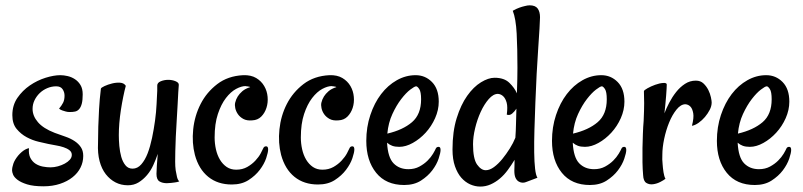

<svg xmlns="http://www.w3.org/2000/svg" viewBox="-20 -685 3020 722"><path d="M185.5 -185.5Q207 -177.7 226.6 -170.9Q246.1 -164.1 260.7 -154.3Q275.4 -144.5 284.2 -131.3Q293 -118.2 293 -98.6Q293 -75.2 282.7 -54.7Q272.5 -34.2 252.9 -18.6Q233.4 -2.9 205.6 6.3Q177.7 15.6 143.6 15.6Q105.5 15.6 82 8.3Q58.6 1 45.9 -8.8Q33.2 -18.6 29.3 -28.3Q25.4 -38.1 25.4 -43.9Q25.4 -55.7 30.3 -69.8Q35.2 -84 48.8 -100.6Q54.7 -107.4 61.5 -113.3Q75.2 -125 88.9 -127.9Q86.9 -105.5 94.2 -91.3Q101.6 -77.1 113.8 -69.3Q126 -61.5 141.1 -58.6Q156.2 -55.7 169.9 -55.7Q183.6 -55.7 197.8 -59.6Q211.9 -63.5 223.6 -69.8Q235.4 -76.2 242.7 -84.5Q250 -92.8 250 -102.5Q250 -113.3 241.2 -120.1Q232.4 -127 219.2 -131.3Q206.1 -135.7 190.9 -138.2Q175.8 -140.6 162.1 -143.6Q148.4 -146.5 125.5 -151.9Q102.5 -157.2 80.6 -168.9Q58.6 -180.7 42.5 -200.2Q26.4 -219.7 26.4 -252Q26.4 -289.1 45.4 -316.9Q64.5 -344.7 92.3 -363.8Q120.1 -382.8 151.4 -392.6Q182.6 -402.3 207 -402.3Q219.7 -402.3 234.4 -398.9Q249 -395.5 261.7 -387.2Q274.4 -378.9 282.7 -365.2Q291 -351.6 291 -330.1Q291 -308.6 287.6 -295.4Q284.2 -282.2 277.8 -274.9Q271.5 -267.6 262.7 -265.6Q253.9 -263.7 242.2 -263.7Q234.4 -263.7 227.5 -265.6Q221.7 -267.6 214.8 -269.5Q208 -271.5 202.1 -276.4Q211.9 -288.1 217.3 -298.8Q222.7 -309.6 222.7 -325.2Q222.7 -338.9 215.3 -349.6Q208 -360.4 191.4 -360.4Q173.8 -360.4 157.7 -353.5Q141.6 -346.7 129.4 -335Q117.2 -323.2 109.9 -308.1Q102.5 -293 102.5 -275.4Q102.5 -249 122.6 -225.6Q142.6 -202.1 185.5 -185.5Z M571.3 -363.3Q571.3 -374 584.5 -379.4Q597.7 -384.8 612.8 -384.8Q627.9 -384.8 640.6 -379.4Q653.3 -374 652.3 -365.2Q651.4 -358.4 650.4 -338.4Q649.4 -318.4 647.9 -291Q646.5 -263.7 644.5 -232.4Q642.6 -201.2 641.1 -171.4Q639.6 -141.6 639.2 -116.2Q638.7 -90.8 638.7 -77.1Q638.7 -59.6 640.6 -44.9Q642.6 -32.2 645.5 -20Q648.4 -7.8 654.3 -2.9Q646.5 0 638.2 1Q629.9 2 623 2.9Q615.2 3.9 607.4 3.9Q590.8 3.9 579.6 -2.9Q568.4 -9.8 568.4 -31.2Q568.4 -42 569.8 -62.5Q571.3 -83 573.2 -106.4Q566.4 -85.9 556.6 -64.5Q546.9 -43 532.7 -26.4Q518.6 -9.8 501 1Q483.4 11.7 460.9 11.7Q435.5 11.7 414.6 1Q393.6 -9.8 377.9 -29.8Q362.3 -49.8 354.5 -79.1Q346.7 -108.4 348.6 -146.5Q348.6 -175.8 349.6 -209Q350.6 -237.3 352.5 -274.4Q354.5 -311.5 359.4 -351.6Q360.4 -355.5 373 -361.3Q385.7 -367.2 401.4 -371.1Q417 -375 431.6 -374Q446.3 -373 453.1 -362.3Q448.2 -344.7 443.4 -320.8Q438.5 -296.9 434.6 -271.5Q430.7 -246.1 428.7 -221.7Q426.8 -197.3 426.8 -176.8Q426.8 -158.2 428.7 -136.2Q430.7 -114.3 436 -95.2Q441.4 -76.2 451.7 -63.5Q461.9 -50.8 478.5 -50.8Q497.1 -50.8 511.2 -66.9Q525.4 -83 535.2 -108.4Q544.9 -133.8 551.8 -166.5Q558.6 -199.2 563 -231.4Q567.4 -263.7 568.8 -293.5Q570.3 -323.2 571.3 -343.8V-363.3Z M988.3 -123Q988.3 -112.3 981 -90.3Q973.6 -68.4 957 -46.4Q940.4 -24.4 914.6 -7.8Q888.7 8.8 851.6 8.8Q798.8 8.8 763.2 -20Q727.5 -48.8 712.9 -102.5Q701.2 -147.5 706.5 -198.7Q711.9 -250 734.4 -293.9Q756.8 -337.9 796.9 -368.7Q836.9 -399.4 894.5 -402.3Q923.8 -403.3 943.4 -391.6Q962.9 -379.9 973.6 -361.3Q984.4 -342.8 986.3 -320.8Q988.3 -298.8 981.9 -279.3Q975.6 -259.8 962.4 -246.6Q949.2 -233.4 928.7 -232.4Q908.2 -230.5 895 -237.8Q881.8 -245.1 874.5 -255.9Q867.2 -266.6 864.7 -278.3Q862.3 -290 864.3 -298.8Q867.2 -311.5 874 -322.3Q879.9 -332 891.1 -341.8Q902.3 -351.6 920.9 -357.4Q918 -359.4 915 -359.4Q912.1 -359.4 909.2 -360.4Q905.3 -360.4 903.3 -361.3Q887.7 -361.3 867.7 -350.6Q847.7 -339.8 829.6 -316.4Q811.5 -293 799.3 -256.3Q787.1 -219.7 787.1 -168Q787.1 -145.5 792 -123.5Q796.9 -101.6 807.1 -84.5Q817.4 -67.4 832.5 -57.1Q847.7 -46.9 868.2 -46.9Q891.6 -46.9 909.7 -57.1Q927.7 -67.4 940.4 -81.1Q953.1 -94.7 960.4 -108.4Q967.8 -122.1 970.7 -128.9Q973.6 -134.8 981 -134.8Q988.3 -134.8 988.3 -123Z M1312.5 -123Q1312.5 -112.3 1305.2 -90.3Q1297.9 -68.4 1281.2 -46.4Q1264.6 -24.4 1238.8 -7.8Q1212.9 8.8 1175.8 8.8Q1123 8.8 1087.4 -20Q1051.8 -48.8 1037.1 -102.5Q1025.4 -147.5 1030.8 -198.7Q1036.1 -250 1058.6 -293.9Q1081.1 -337.9 1121.1 -368.7Q1161.1 -399.4 1218.8 -402.3Q1248 -403.3 1267.6 -391.6Q1287.1 -379.9 1297.9 -361.3Q1308.6 -342.8 1310.5 -320.8Q1312.5 -298.8 1306.2 -279.3Q1299.8 -259.8 1286.6 -246.6Q1273.4 -233.4 1252.9 -232.4Q1232.4 -230.5 1219.2 -237.8Q1206.1 -245.1 1198.7 -255.9Q1191.4 -266.6 1189 -278.3Q1186.5 -290 1188.5 -298.8Q1191.4 -311.5 1198.2 -322.3Q1204.1 -332 1215.3 -341.8Q1226.6 -351.6 1245.1 -357.4Q1242.2 -359.4 1239.3 -359.4Q1236.3 -359.4 1233.4 -360.4Q1229.5 -360.4 1227.5 -361.3Q1211.9 -361.3 1191.9 -350.6Q1171.9 -339.8 1153.8 -316.4Q1135.7 -293 1123.5 -256.3Q1111.3 -219.7 1111.3 -168Q1111.3 -145.5 1116.2 -123.5Q1121.1 -101.6 1131.3 -84.5Q1141.6 -67.4 1156.7 -57.1Q1171.9 -46.9 1192.4 -46.9Q1215.8 -46.9 1233.9 -57.1Q1252 -67.4 1264.6 -81.1Q1277.3 -94.7 1284.7 -108.4Q1292 -122.1 1294.9 -128.9Q1297.9 -134.8 1305.2 -134.8Q1312.5 -134.8 1312.5 -123Z M1500 10.7Q1431.6 10.7 1394.5 -35.2Q1357.4 -81.1 1357.4 -155.3Q1357.4 -207 1372.6 -252.4Q1387.7 -297.9 1413.1 -331.1Q1438.5 -364.3 1472.2 -383.3Q1505.9 -402.3 1543 -402.3Q1579.1 -402.3 1604.5 -376.5Q1629.9 -350.6 1629.9 -302.7Q1629.9 -271.5 1616.2 -240.7Q1602.5 -210 1580.6 -186Q1558.6 -162.1 1532.2 -147.5Q1505.9 -132.8 1481.4 -132.8Q1465.8 -132.8 1455.1 -136.7Q1444.3 -140.6 1435.5 -148.4Q1438.5 -92.8 1460 -70.8Q1481.4 -48.8 1515.6 -48.8Q1539.1 -48.8 1557.1 -58.6Q1575.2 -68.4 1587.9 -81.1Q1600.6 -93.8 1608.4 -106.9Q1616.2 -120.1 1619.1 -127Q1622.1 -132.8 1629.4 -132.8Q1636.7 -132.8 1636.7 -121.1Q1636.7 -110.4 1629.4 -88.4Q1622.1 -66.4 1605.5 -44.4Q1588.9 -22.5 1563 -5.9Q1537.1 10.7 1500 10.7ZM1544.9 -360.4Q1539.1 -360.4 1522.9 -348.1Q1506.8 -335.9 1488.8 -312.5Q1470.7 -289.1 1455.6 -256.3Q1440.4 -223.6 1436.5 -182.6Q1495.1 -196.3 1529.3 -225.6Q1563.5 -254.9 1563.5 -311.5Q1563.5 -339.8 1556.6 -350.1Q1549.8 -360.4 1544.9 -360.4Z M2010.7 -620.1Q2010.7 -609.4 2008.8 -578.1Q2006.8 -546.9 2003.9 -502.9Q2001 -459 1998 -406.2Q1995.1 -353.5 1993.2 -298.8Q1991.2 -244.1 1989.7 -196.8Q1988.3 -149.4 1988.8 -112.3Q1989.3 -75.2 1992.2 -50.3Q1995.1 -25.4 2001 -16.6L1957 0Q1952.1 2 1945.3 2Q1938.5 2 1931.2 -2Q1923.8 -5.9 1918.9 -15.6Q1914.1 -25.4 1914.1 -43Q1914.1 -49.8 1914.6 -60.1Q1915 -70.3 1915 -84Q1903.3 -64.5 1889.6 -45.9Q1876 -27.3 1859.9 -13.7Q1843.8 0 1825.2 8.3Q1806.6 16.6 1786.1 16.6Q1766.6 16.6 1748 8.3Q1729.5 0 1714.8 -16.6Q1700.2 -33.2 1690.9 -59.6Q1681.6 -85.9 1681.6 -123Q1681.6 -190.4 1697.3 -240.7Q1712.9 -291 1736.8 -324.7Q1760.7 -358.4 1788.6 -375.5Q1816.4 -392.6 1839.8 -392.6Q1876 -392.6 1895.5 -373.5Q1915 -354.5 1923.8 -334Q1924.8 -362.3 1925.3 -387.2Q1925.8 -412.1 1925.8 -429.7Q1925.8 -502 1922.9 -558.6Q1919.9 -615.2 1908.2 -644.5Q1921.9 -652.3 1933.1 -656.2Q1944.3 -660.2 1953.1 -662.1Q1963.9 -665 1971.7 -665Q1993.2 -665 2002 -652.8Q2010.7 -640.6 2010.7 -620.1ZM1918 -167Q1919.9 -192.4 1920.4 -220.2Q1920.9 -248 1921.9 -276.4Q1915 -265.6 1905.8 -257.8Q1896.5 -250 1885.7 -253.9Q1889.6 -283.2 1885.3 -298.8Q1880.9 -314.5 1873 -322.3Q1864.3 -331.1 1852.5 -332Q1835 -332 1817.9 -312.5Q1800.8 -293 1787.6 -264.2Q1774.4 -235.4 1766.6 -202.6Q1758.8 -169.9 1758.8 -142.6Q1758.8 -87.9 1773.9 -66.4Q1789.1 -44.9 1806.6 -44.9Q1821.3 -44.9 1837.4 -56.6Q1853.5 -68.4 1868.7 -86.9Q1883.8 -105.5 1897 -126.5Q1910.2 -147.5 1918 -167Z M2198.2 10.7Q2129.9 10.7 2092.8 -35.2Q2055.7 -81.1 2055.7 -155.3Q2055.7 -207 2070.8 -252.4Q2085.9 -297.9 2111.3 -331.1Q2136.7 -364.3 2170.4 -383.3Q2204.1 -402.3 2241.2 -402.3Q2277.3 -402.3 2302.7 -376.5Q2328.1 -350.6 2328.1 -302.7Q2328.1 -271.5 2314.5 -240.7Q2300.8 -210 2278.8 -186Q2256.8 -162.1 2230.5 -147.5Q2204.1 -132.8 2179.7 -132.8Q2164.1 -132.8 2153.3 -136.7Q2142.6 -140.6 2133.8 -148.4Q2136.7 -92.8 2158.2 -70.8Q2179.7 -48.8 2213.9 -48.8Q2237.3 -48.8 2255.4 -58.6Q2273.4 -68.4 2286.1 -81.1Q2298.8 -93.8 2306.6 -106.9Q2314.5 -120.1 2317.4 -127Q2320.3 -132.8 2327.6 -132.8Q2335 -132.8 2335 -121.1Q2335 -110.4 2327.6 -88.4Q2320.3 -66.4 2303.7 -44.4Q2287.1 -22.5 2261.2 -5.9Q2235.4 10.7 2198.2 10.7ZM2243.2 -360.4Q2237.3 -360.4 2221.2 -348.1Q2205.1 -335.9 2187 -312.5Q2168.9 -289.1 2153.8 -256.3Q2138.7 -223.6 2134.8 -182.6Q2193.4 -196.3 2227.5 -225.6Q2261.7 -254.9 2261.7 -311.5Q2261.7 -339.8 2254.9 -350.1Q2248 -360.4 2243.2 -360.4Z M2656.2 -299.8Q2656.2 -286.1 2648.9 -272Q2641.6 -257.8 2630.9 -245.1Q2620.1 -232.4 2606.9 -223.1Q2593.8 -213.9 2582 -211.9Q2589.8 -242.2 2586.9 -258.8Q2584 -275.4 2577.1 -283.2Q2569.3 -292 2557.6 -293Q2540 -293 2523.9 -272.9Q2507.8 -252.9 2496.1 -224.1Q2484.4 -195.3 2477.5 -162.6Q2470.7 -129.9 2470.7 -103.5Q2469.7 -85 2471.7 -67.4Q2472.7 -52.7 2475.1 -37.1Q2477.5 -21.5 2482.4 -12.7Q2476.6 -7.8 2463.4 -1Q2450.2 5.9 2436 7.8Q2421.9 9.8 2410.6 2.9Q2399.4 -3.9 2398.4 -26.4Q2396.5 -47.9 2396 -74.7Q2395.5 -101.6 2396 -128.4Q2396.5 -155.3 2397.5 -181.6Q2398.4 -208 2400.4 -230.5Q2402.3 -273.4 2402.3 -296.9Q2402.3 -320.3 2401.4 -341.8Q2401.4 -345.7 2414.6 -353Q2427.7 -360.4 2443.8 -366.2Q2460 -372.1 2473.6 -373Q2487.3 -374 2487.3 -367.2Q2487.3 -356.4 2484.9 -324.7Q2482.4 -293 2478.5 -258.8Q2485.4 -277.3 2496.6 -298.8Q2507.8 -320.3 2522.5 -338.9Q2537.1 -357.4 2555.7 -369.6Q2574.2 -381.8 2596.7 -381.8Q2614.3 -381.8 2625.5 -371.1Q2636.7 -360.4 2643.6 -346.7Q2650.4 -333 2653.3 -319.3Q2656.2 -305.7 2656.2 -299.8Z M2818.4 10.7Q2750 10.7 2712.9 -35.2Q2675.8 -81.1 2675.8 -155.3Q2675.8 -207 2690.9 -252.4Q2706.1 -297.9 2731.4 -331.1Q2756.8 -364.3 2790.5 -383.3Q2824.2 -402.3 2861.3 -402.3Q2897.5 -402.3 2922.9 -376.5Q2948.2 -350.6 2948.2 -302.7Q2948.2 -271.5 2934.6 -240.7Q2920.9 -210 2898.9 -186Q2877 -162.1 2850.6 -147.5Q2824.2 -132.8 2799.8 -132.8Q2784.2 -132.8 2773.4 -136.7Q2762.7 -140.6 2753.9 -148.4Q2756.8 -92.8 2778.3 -70.8Q2799.8 -48.8 2834 -48.8Q2857.4 -48.8 2875.5 -58.6Q2893.6 -68.4 2906.2 -81.1Q2918.9 -93.8 2926.8 -106.9Q2934.6 -120.1 2937.5 -127Q2940.4 -132.8 2947.8 -132.8Q2955.1 -132.8 2955.1 -121.1Q2955.1 -110.4 2947.8 -88.4Q2940.4 -66.4 2923.8 -44.4Q2907.2 -22.5 2881.3 -5.9Q2855.5 10.7 2818.4 10.7ZM2863.3 -360.4Q2857.4 -360.4 2841.3 -348.1Q2825.2 -335.9 2807.1 -312.5Q2789.1 -289.1 2773.9 -256.3Q2758.8 -223.6 2754.9 -182.6Q2813.5 -196.3 2847.7 -225.6Q2881.8 -254.9 2881.8 -311.5Q2881.8 -339.8 2875 -350.1Q2868.2 -360.4 2863.3 -360.4Z"/></svg>

Font: Rancho
Style: Regular
Weight: 400
Designer: Font Diner, Inc
Foundry: Font Diner, Inc
Version: Version 1.001